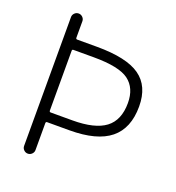

<svg xmlns="http://www.w3.org/2000/svg" viewBox="-133 -860 863 943"><g transform="rotate(20 298.5 -388.0)"><path d="M147.5 -257.8Q147.5 -250 154.3 -250H267.6Q384.8 -250 439.9 -291.5Q495.1 -333 495.1 -422.9Q495.1 -501 444.3 -539.1Q393.6 -577.1 260.7 -577.1H154.3Q147.5 -577.1 147.5 -570.3ZM154.3 -199.2Q147.5 -199.2 147.5 -191.4V-50.8Q147.5 -39.1 138.7 -30.3Q129.9 -21.5 117.7 -21.5Q105.5 -21.5 96.7 -30.3Q87.9 -39.1 87.9 -50.8V-724.6Q87.9 -736.3 96.7 -745.1Q105.5 -753.9 117.7 -753.9Q129.9 -753.9 138.7 -745.1Q147.5 -736.3 147.5 -724.6V-638.7Q147.5 -630.9 154.3 -630.9H257.8Q413.1 -630.9 482.9 -581.5Q552.7 -532.2 552.7 -425.8Q552.7 -311.5 483.4 -255.4Q414.1 -199.2 270.5 -199.2Z"/></g></svg>

Font: Gen Jyuu Gothic Light
Style: Regular
Weight: 200
Designer: [Source Han Sans]
Ryoko NISHIZUKA  (kana & ideographs); Paul D. Hunt (Latin, Greek & Cyrillic); Wenlong ZHANG  (bopomofo
Version: Version 1.002.20150607